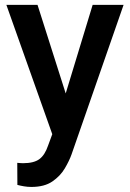

<svg xmlns="http://www.w3.org/2000/svg" viewBox="-20 -548 530 782"><path d="M132.8 -528.3 247.6 -167.5 357.4 -528.3H483.4L271.5 80.6Q262.2 106.9 243.9 137.9Q225.6 168.9 193.1 191.2Q160.6 213.4 107.9 213.4Q92.3 213.4 77.9 210.9Q63.5 208.5 50.8 205.1L50.3 115.2Q55.7 115.7 62.7 116.2Q69.8 116.7 73.7 116.7Q117.7 116.7 140.1 100.3Q162.6 84 175.8 44.9L192.9 -1.5L5.9 -528.3Z"/></svg>

Font: Vazirmatn RD UI Medium
Style: Regular
Weight: 500
Designer: Saber Rastikerdar
Foundry: Saber Rastikerdar
Version: Version 33.003